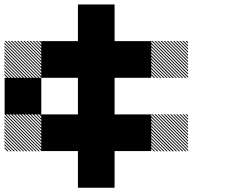

<svg xmlns="http://www.w3.org/2000/svg" viewBox="-21 -687 1041 873"><path d="M834.2 -155.8 822.5 -167.5H828.3L834.2 -161.7ZM834.2 -141.7 808.3 -167.5H814.2L834.2 -147.5ZM834.2 -127.5 794.2 -167.5H800L834.2 -133.3ZM834.2 -113.3 780 -167.5H785.8L834.2 -119.2ZM834.2 -99.2 765.8 -167.5H771.7L834.2 -105ZM834.2 -85 751.7 -167.5H757.5L834.2 -90.8ZM834.2 -70.8 737.5 -167.5H743.3L834.2 -76.7ZM834.2 -56.7 723.3 -167.5H729.2L834.2 -62.5ZM834.2 -42.5 709.2 -167.5H715L834.2 -48.3ZM834.2 -28.3 695 -167.5H700.8L834.2 -34.2ZM834.2 -14.2 680.8 -167.5H686.7L834.2 -20ZM834.2 0 666.7 -167.5H672.5L834.2 -5.8ZM820.8 0.8 665.8 -154.2V-160L826.7 0.8ZM806.7 0.8 665.8 -140V-145.8L812.5 0.8ZM792.5 0.8 665.8 -125.8V-131.7L798.3 0.8ZM778.3 0.8 665.8 -111.7V-117.5L784.2 0.8ZM763.3 0.8 665.8 -96.7V-103.3L770 0.8ZM750 0.8 665.8 -83.3V-89.2L755.8 0.8ZM735.8 0.8 665.8 -69.2V-75L741.7 0.8ZM721.7 0.8 665.8 -55V-60.8L727.5 0.8ZM707.5 0.8 665.8 -40.8V-46.7L713.3 0.8ZM693.3 0.8 665.8 -26.7V-32.5L699.2 0.8ZM679.2 0.8 665.8 -12.5V-18.3L685 0.8ZM167.5 -155.8 155.8 -167.5H161.7L167.5 -161.7ZM167.5 -141.7 141.7 -167.5H147.5L167.5 -147.5ZM167.5 -127.5 127.5 -167.5H133.3L167.5 -133.3ZM167.5 -113.3 113.3 -167.5H119.2L167.5 -119.2ZM167.5 -99.2 99.2 -167.5H105L167.5 -105ZM167.5 -85 85 -167.5H90.8L167.5 -90.8ZM167.5 -70.8 70.8 -167.5H76.7L167.5 -76.7ZM167.5 -56.7 56.7 -167.5H62.5L167.5 -62.5ZM167.5 -42.5 42.5 -167.5H48.3L167.5 -48.3ZM167.5 -28.3 28.3 -167.5H34.2L167.5 -34.2ZM167.5 -14.2 14.2 -167.5H20L167.5 -20ZM167.5 0 0 -167.5H5.8L167.5 -5.8ZM154.2 0.8 -0.8 -154.2V-160L160 0.8ZM140 0.8 -0.8 -140V-145.8L145.8 0.8ZM125.8 0.8 -0.8 -125.8V-131.7L131.7 0.8ZM111.7 0.8 -0.8 -111.7V-117.5L117.5 0.8ZM96.7 0.8 -0.8 -96.7V-103.3L103.3 0.8ZM83.3 0.8 -0.8 -83.3V-89.2L89.2 0.8ZM69.2 0.8 -0.8 -69.2V-75L75 0.8ZM55 0.8 -0.8 -55V-60.8L60.8 0.8ZM40.8 0.8 -0.8 -40.8V-46.7L46.7 0.8ZM26.7 0.8 -0.8 -26.7V-32.5L32.5 0.8ZM12.5 0.8 -0.8 -12.5V-18.3L18.3 0.8ZM834.2 -489.2 822.5 -500.8H828.3L834.2 -495ZM834.2 -475 808.3 -500.8H814.2L834.2 -480.8ZM834.2 -460.8 794.2 -500.8H800L834.2 -466.7ZM834.2 -446.7 780 -500.8H785.8L834.2 -452.5ZM834.2 -432.5 765.8 -500.8H771.7L834.2 -438.3ZM834.2 -418.3 751.7 -500.8H757.5L834.2 -424.2ZM834.2 -404.2 737.5 -500.8H743.3L834.2 -410ZM834.2 -390 723.3 -500.8H729.2L834.2 -395.8ZM834.2 -375.8 709.2 -500.8H715L834.2 -381.7ZM834.2 -361.7 695 -500.8H700.8L834.2 -367.5ZM834.2 -347.5 680.8 -500.8H686.7L834.2 -353.3ZM834.2 -333.3 666.7 -500.8H672.5L834.2 -339.2ZM820.8 -332.5 665.8 -487.5V-493.3L826.7 -332.5ZM806.7 -332.5 665.8 -473.3V-479.2L812.5 -332.5ZM792.5 -332.5 665.8 -459.2V-465L798.3 -332.5ZM778.3 -332.5 665.8 -445V-450.8L784.2 -332.5ZM763.3 -332.5 665.8 -430V-436.7L770 -332.5ZM750 -332.5 665.8 -416.7V-422.5L755.8 -332.5ZM735.8 -332.5 665.8 -402.5V-408.3L741.7 -332.5ZM721.7 -332.5 665.8 -388.3V-394.2L727.5 -332.5ZM707.5 -332.5 665.8 -374.2V-380L713.3 -332.5ZM693.3 -332.5 665.8 -360V-365.8L699.2 -332.5ZM679.2 -332.5 665.8 -345.8V-351.7L685 -332.5ZM167.5 -489.2 155.8 -500.8H161.7L167.5 -495ZM167.5 -475 141.7 -500.8H147.5L167.5 -480.8ZM167.5 -460.8 127.5 -500.8H133.3L167.5 -466.7ZM167.5 -446.7 113.3 -500.8H119.2L167.5 -452.5ZM167.5 -432.5 99.2 -500.8H105L167.5 -438.3ZM167.5 -418.3 85 -500.8H90.8L167.5 -424.2ZM167.5 -404.2 70.8 -500.8H76.7L167.5 -410ZM167.5 -390 56.7 -500.8H62.5L167.5 -395.8ZM167.5 -375.8 42.5 -500.8H48.3L167.5 -381.7ZM167.5 -361.7 28.3 -500.8H34.2L167.5 -367.5ZM167.5 -347.5 14.2 -500.8H20L167.5 -353.3ZM167.5 -333.3 0 -500.8H5.8L167.5 -339.2ZM154.2 -332.5 -0.8 -487.5V-493.3L160 -332.5ZM140 -332.5 -0.8 -473.3V-479.2L145.8 -332.5ZM125.8 -332.5 -0.8 -459.2V-465L131.7 -332.5ZM111.7 -332.5 -0.8 -445V-450.8L117.5 -332.5ZM96.7 -332.5 -0.8 -430V-436.7L103.3 -332.5ZM83.3 -332.5 -0.8 -416.7V-422.5L89.2 -332.5ZM69.2 -332.5 -0.8 -402.5V-408.3L75 -332.5ZM55 -332.5 -0.8 -388.3V-394.2L60.8 -332.5ZM40.8 -332.5 -0.8 -374.2V-380L46.7 -332.5ZM26.7 -332.5 -0.8 -360V-365.8L32.5 -332.5ZM12.5 -332.5 -0.8 -345.8V-351.7L18.3 -332.5ZM333.3 0H500V166.7H333.3ZM500 -166.7H666.7V0H500ZM333.3 -166.7H666.7V0H333.3ZM333.3 -166.7H500V166.7H333.3ZM166.7 -166.7H500V0H166.7ZM333.3 -333.3H500V0H333.3ZM0 -333.3H166.7V-166.7H0ZM500 -500H666.7V-333.3H500ZM333.3 -500H666.7V-333.3H333.3ZM333.3 -500H500V-166.7H333.3ZM166.7 -500H500V-333.3H166.7ZM333.3 -666.7H500V-333.3H333.3Z"/></svg>

Font: 0xA000-Pixelated
Style: Pixelated
Weight: 400
Version: Version 0.1